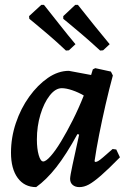

<svg xmlns="http://www.w3.org/2000/svg" viewBox="-20 -754 523 786"><path d="M370 -91Q375 -91 381.5 -94.5Q388 -98 402 -110Q416 -122 441 -144L456 -142L471 -110Q424 -62 393.5 -35.5Q363 -9 343.5 1.5Q324 12 305 12Q288 12 277.5 3Q267 -6 267 -22Q267 -33 277 -79.5Q287 -126 304 -203L297 -205Q251 -121 210.5 -69.5Q170 -18 128 12Q80 12 52.5 -25.5Q25 -63 25 -129Q25 -191 45 -250.5Q65 -310 99.5 -358Q134 -406 176 -435Q218 -464 262 -464L353 -447L360 -470L370 -475L434 -461L442 -445Q427 -390 412.5 -327Q398 -264 386 -203.5Q374 -143 367 -94ZM157 -93Q168 -93 187.5 -115Q207 -137 230 -175Q253 -213 277.5 -261.5Q302 -310 323 -363Q301 -376 276 -384.5Q251 -393 233 -393Q207 -393 183.5 -363Q160 -333 145.5 -285Q131 -237 131 -183Q131 -145 138.5 -119Q146 -93 157 -93ZM390 -547Q352 -582 317.5 -611.5Q283 -641 261 -659Q239 -677 239 -677V-688L288 -734H299Q299 -734 318.5 -709.5Q338 -685 368 -647.5Q398 -610 429 -573L402 -548ZM250 -547Q213 -582 178.5 -611.5Q144 -641 122 -659Q100 -677 100 -677L99 -688L149 -734H160Q160 -734 179.5 -709.5Q199 -685 228.5 -647.5Q258 -610 289 -573L262 -548Z"/></svg>

Font: Alegreya SemiBold
Style: Italic
Weight: 600
Italic angle: -7°
Designer: Juan Pablo del Peral
Foundry: Huerta Tipografica
Version: Version 2.009